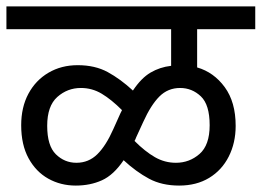

<svg xmlns="http://www.w3.org/2000/svg" viewBox="-20 -642 815 598"><path d="M0 -551V-622H775V-551H594V-432Q646 -417 680 -370.5Q714 -324 714 -250Q714 -197 692.5 -154.5Q671 -112 631.5 -88Q592 -64 538 -64Q484 -64 444 -85.5Q404 -107 365 -143Q334 -97 297.5 -80.5Q261 -64 216 -64Q169 -64 130.5 -85.5Q92 -107 69 -149Q46 -191 46 -252Q46 -308 68.5 -350Q91 -392 131 -415.5Q171 -439 222 -439Q276 -439 315.5 -417.5Q355 -396 394 -360Q420 -399 449 -416Q478 -433 513 -437V-551ZM404 -214Q402 -208 399 -203Q432 -170 462.5 -152.5Q493 -135 528 -135Q570 -135 601.5 -162.5Q633 -190 633 -252Q633 -316 605.5 -342Q578 -368 541 -368Q503 -368 476.5 -341.5Q450 -315 426 -262ZM127 -250Q127 -188 154 -161.5Q181 -135 218 -135Q256 -135 283 -161.5Q310 -188 333 -240L355 -289Q358 -295 360 -299Q327 -332 297 -350Q267 -368 232 -368Q190 -368 158.5 -340Q127 -312 127 -250Z"/></svg>

Font: Noto Sans Historical
Style: Regular
Weight: 400
Designer: Monotype Design Team
Foundry: Monotype Imaging Inc.
Version: Version 2.013; ttfautohint (v1.8.4.7-5d5b)